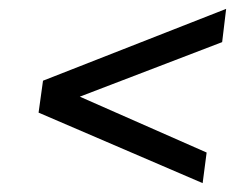

<svg xmlns="http://www.w3.org/2000/svg" viewBox="-20 -565 566 433"><path d="M446 -221 160 -347 481 -470 490 -545 77 -383 67 -311 437 -152Z"/></svg>

Font: United Sans Light
Style: Italic
Weight: 300
Italic angle: -8°
Designer: Pablo Impallari, Rodrigo Fuenzalida (Modified by Dan O. Williams)
Version: Version 1.000;PS 001.000;hotconv 1.0.88;makeotf.lib2.5.64775